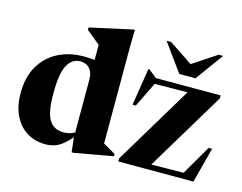

<svg xmlns="http://www.w3.org/2000/svg" viewBox="-103 -907 1373 1089"><g transform="rotate(15 583.0 -363.0)"><path d="M633.5 -22 405.5 18.5H395.5L386 -67.5Q342.5 -18 310.5 -2.5Q278.5 13 240.5 13Q175.5 13 128 -17.5Q80.5 -48 54.8 -103Q29 -158 29 -231.5Q29 -325.5 67.2 -391.2Q105.5 -457 172.5 -491Q239.5 -525 325 -525Q356 -525 386 -521.5V-610Q377 -617.5 351.5 -638.2Q326 -659 305 -676.5V-690.5L553.5 -745H562.5L560.5 -647.5V-77.5Q569.5 -72 593.5 -58.5Q617.5 -45 633.5 -35.5ZM386 -407Q386 -447 365.8 -470Q345.5 -493 310 -493Q263 -493 236 -444.5Q209 -396 209 -278Q209 -167.5 236.2 -123.2Q263.5 -79 321 -79Q358 -79 386 -95.5ZM664.5 0V-17.5L942.5 -480.5L750 -478.5L678.5 -332H659.5L694 -550H701L748 -512H1128.5V-494.5L850 -31.5L1039 -34L1140 -207H1160L1106 0ZM1084 -732 965.5 -569H870.5L752 -732H778.5L918 -639.5L1057.5 -732Z"/></g></svg>

Font: Newsreader Display
Style: Bold
Weight: 700
Designer: Hugues Gentile
Foundry: Production Type
Version: Version 1.001